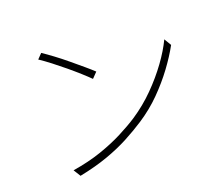

<svg xmlns="http://www.w3.org/2000/svg" viewBox="-118 -886 1236 1066"><g transform="rotate(-20 500.0 -353.0)"><path d="M216 -711Q243 -693 278 -667Q313 -641 349 -611Q385 -581 416.5 -554.5Q448 -528 468 -509L437 -477Q418 -496 388 -523Q358 -550 322.5 -579.5Q287 -609 252 -636Q217 -663 188 -682ZM162 -37Q256 -52 331.5 -78Q407 -104 467.5 -135Q528 -166 574 -196Q645 -243 705 -303.5Q765 -364 811 -427.5Q857 -491 884 -548L909 -506Q878 -449 832.5 -387.5Q787 -326 729.5 -268Q672 -210 600 -163Q551 -131 491 -99Q431 -67 357 -40.5Q283 -14 188 5Z"/></g></svg>

Font: Noto Sans KR ExtraLight
Style: Regular
Weight: 250
Designer: Ryoko NISHIZUKA  (kana, bopomofo & ideographs); Paul D. Hunt (Latin, Greek & Cyrillic); Sandoll Communications , Soo-you
Foundry: Adobe
Version: Version 2.004-H2;hotconv 1.0.118;makeotfexe 2.5.65603